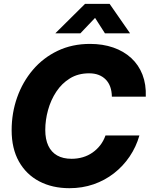

<svg xmlns="http://www.w3.org/2000/svg" viewBox="-20 -967 778 998"><path d="M340.8 11.2Q252 11.2 184.1 -24.4Q116.2 -60.1 78.4 -127.4Q40.5 -194.8 40.5 -290Q40.5 -379.9 69.1 -460.7Q97.7 -541.5 151.1 -604.2Q204.6 -667 279.8 -702.9Q355 -738.8 447.8 -738.8Q514.2 -738.8 568.6 -720Q623 -701.2 661.9 -665.5Q700.7 -629.9 720.5 -579.1Q740.2 -528.3 737.8 -464.4H561.5Q561 -493.2 553 -515.6Q544.9 -538.1 529.5 -553.7Q514.2 -569.3 492.7 -577.6Q471.2 -585.9 443.4 -585.9Q386.2 -585.9 343.8 -559.8Q301.3 -533.7 272.7 -490.5Q244.1 -447.3 229.7 -395Q215.3 -342.8 215.3 -291.5Q215.3 -243.2 231 -209.7Q246.6 -176.3 277.1 -158.9Q307.6 -141.6 352.1 -141.6Q382.8 -141.6 410.2 -149.7Q437.5 -157.7 460.4 -173.6Q483.4 -189.5 500.7 -211.7Q518.1 -233.9 528.3 -262.7H704.6Q687.5 -203.1 653.6 -153.1Q619.6 -103 572.3 -66.2Q524.9 -29.3 466.3 -9Q407.7 11.2 340.8 11.2ZM397.9 -793.9H268.6V-794.9L421.9 -946.8H549.8L655.3 -794.9V-793.9H525.4L474.1 -874Z"/></svg>

Font: Inter 28pt ExtraBold
Style: Italic
Weight: 800
Italic angle: -9.3988°
Designer: Rasmus Andersson
Foundry: rsms
Version: Version 4.001;git-66647c0bb